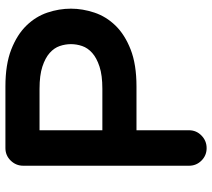

<svg xmlns="http://www.w3.org/2000/svg" viewBox="-57 -701 783 709"><g transform="rotate(-90 334.5 -346.5)"><path d="M77 -40V-652Q77 -679 96 -698.5Q115 -718 142 -718H370Q451 -718 506 -696.5Q561 -675 594.5 -640.5Q628 -606 642.5 -563Q657 -520 657 -476Q657 -433 642.5 -389.5Q628 -346 594.5 -311.5Q561 -277 506 -255.5Q451 -234 370 -234H208V-40Q208 -13 188.5 6Q169 25 142 25Q115 25 96 6Q77 -13 77 -40ZM208 -360H361Q411 -360 443 -370.5Q475 -381 493.5 -397.5Q512 -414 519 -434.5Q526 -455 526 -476Q526 -497 519 -517.5Q512 -538 493.5 -554.5Q475 -571 443 -581.5Q411 -592 361 -592H208Z"/></g></svg>

Font: Varela Round Precious
Style: Bold
Weight: 700
Version: Version 1.000